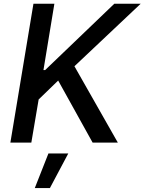

<svg xmlns="http://www.w3.org/2000/svg" viewBox="-20 -747 757 1006"><path d="M34.4 0H144.2L182.5 -225.9L284.8 -324.9L465.2 0H597.3L370 -399.9L717 -727.3H578.8L216.6 -380H207.7L264.9 -727.3H155.2ZM162.3 238.3H241.5L337.7 57.2H233.7Z"/></svg>

Font: TID UI Medium
Style: Italic
Weight: 500
Italic angle: -9.39999°
Designer: The TID Project Authors
Foundry: Bakken & Bæck
Version: Version 1.001;hotconv 1.0.109;makeotfexe 2.5.65596